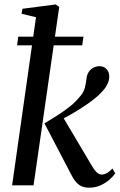

<svg xmlns="http://www.w3.org/2000/svg" viewBox="-20 -834 542 864"><path d="M34.5 0 142 -756.5 77 -772 81 -794.5 230.5 -814 246.5 -803 131 0ZM381 10.5Q362.5 10.5 348 4.5Q333.5 -1.5 321.2 -16Q309 -30.5 296.5 -56L180 -279Q215.5 -300 244 -318.5Q272.5 -337 296 -356Q319.5 -375 338.5 -398Q357 -418.5 362.2 -440.8Q367.5 -463 369 -478.5Q371 -498.5 379.8 -511Q388.5 -523.5 401.2 -529.8Q414 -536 427 -536Q448 -536 459.8 -522.8Q471.5 -509.5 471.5 -491Q472 -473 463.2 -455Q454.5 -437 439 -421.5Q423.5 -403.5 398 -384Q372.5 -364.5 343 -345.8Q313.5 -327 285 -311.2Q256.5 -295.5 235 -284.5L259 -314.5L391.5 -91Q404.5 -68.5 415.2 -58.5Q426 -48.5 437 -48.5Q449 -48.5 460.5 -54.8Q472 -61 486 -75.5L498.5 -54Q489.5 -40.5 472.5 -25.5Q455.5 -10.5 432.5 0Q409.5 10.5 381 10.5ZM62 -669H355.5L350 -630H57Z"/></svg>

Font: Merriweather 96pt
Style: Italic
Weight: 400
Italic angle: -7.8°
Version: Version 2.101